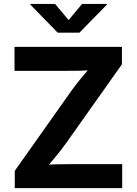

<svg xmlns="http://www.w3.org/2000/svg" viewBox="-20 -969 704 989"><path d="M56.1 0V-89.2L351.2 -506.1Q378.5 -544.1 411.2 -582.3Q443.8 -620.5 477.2 -658.3L488.5 -610.1Q439.6 -605.6 390.5 -604.7Q341.4 -603.8 292.5 -603.8H54.8V-727.5H608.1V-637.9L318.4 -228.6Q289.7 -188.6 255.7 -148.7Q221.6 -108.7 187.1 -69.2L175.8 -117.5Q227 -122 278 -122.8Q329 -123.7 380 -123.7H609.4V0ZM263.7 -948.7 333.4 -865.6 402.8 -948.7H530.5V-945.1L389.4 -800.8H277.2L136.4 -945.1V-948.7Z"/></svg>

Font: Inter Variable LoSnoCo
Style: Regular
Weight: 400
Designer: Rasmus Andersson
Foundry: rsms
Version: Version 4.000;git-a52131595; featfreeze: case,dlig,ss01,ss02